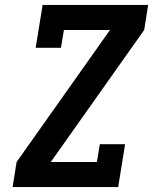

<svg xmlns="http://www.w3.org/2000/svg" viewBox="-20 -755 640 775"><path d="M31 0 47 -101 424 -634H238L226 -562H124L152 -735H578L562 -634L185 -101H371L383 -173H485L457 0Z"/></svg>

Font: Iosevka Etoile
Style: Bold Italic
Weight: 700
Italic angle: -9°
Designer: Belleve Invis
Foundry: Belleve Invis
Version: Version 28.1.0; ttfautohint (v1.8.4)